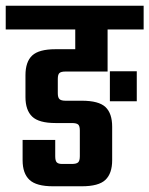

<svg xmlns="http://www.w3.org/2000/svg" viewBox="-40 -651 522 671"><path d="M-20 -631H462V-548H-20ZM223 -594H336V-401H189Q174 -401 168 -396Q162 -391 162 -375V-325Q162 -310 168 -304.5Q174 -299 189 -299H246Q305 -299 328.5 -277Q352 -255 352 -208V-91Q352 -45 328.5 -22.5Q305 0 246 0H145Q87 0 63 -22.5Q39 -45 39 -91V-162H153V-105Q153 -89 158.5 -83.5Q164 -78 177 -78H211Q227 -78 233 -83.5Q239 -89 239 -105V-195Q239 -211 233 -216Q227 -221 211 -221H154Q96 -221 72.5 -243.5Q49 -266 49 -312V-388Q49 -435 72.5 -457Q96 -479 154 -479H223ZM344 -402H438V-297H344Z"/></svg>

Font: Teko Light Medium
Style: Regular
Weight: 500
Version: Version 2.000;gftools[0.9.28.dev9+g7d2139d.d20230707]